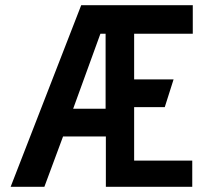

<svg xmlns="http://www.w3.org/2000/svg" viewBox="-20 -720 784 740"><path d="M388 0H721V-101H497V-307H615L649 -414H497V-590H723V-700H293L21 0H151L223 -194H388ZM262 -301 367 -590H387V-301Z"/></svg>

Font: Advent Pro
Style: Regular
Weight: 400
Designer: VivaRado, Andreas Kalpakidis
Foundry: VivaRado, Andreas Kalpakidis
Version: Version 3.000